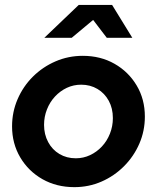

<svg xmlns="http://www.w3.org/2000/svg" viewBox="-20 -761 647 791"><path d="M286.3 10Q212.9 10 155 -22.8Q97.1 -55.6 63.4 -112.6Q29.7 -169.6 29.7 -240.4Q29.7 -299.6 52.5 -352.4Q75.3 -405.2 115.6 -445.3Q156 -485.4 208.8 -508.2Q261.6 -531 320.9 -531Q394.3 -531 451.8 -498.2Q509.3 -465.5 543 -408.9Q576.8 -352.4 576.8 -280.6Q576.8 -221.5 554 -169Q531.2 -116.5 490.8 -76.1Q450.5 -35.7 398 -12.8Q345.6 10 286.3 10ZM292.2 -108.9Q323.6 -108.9 351.1 -121.9Q378.6 -134.8 399.8 -157.5Q421.1 -180.3 433 -210.6Q445 -240.9 445 -274.4Q445 -314.7 428.1 -345.7Q411.3 -376.7 381.7 -394.4Q352 -412.1 314.4 -412.1Q282.9 -412.1 255.4 -399.2Q227.9 -386.2 206.7 -363.5Q185.4 -340.7 173.5 -310.4Q161.5 -280.2 161.5 -246.6Q161.5 -207.2 178.4 -175.7Q195.2 -144.2 224.8 -126.6Q254.5 -108.9 292.2 -108.9ZM162.7 -605.3 304.3 -740.6H441.9L525.1 -605.3H419.9L363.7 -678.9L275.5 -605.3Z"/></svg>

Font: Red Hat Display
Style: Italic
Weight: 300
Italic angle: -12°
Designer: Pentagram, MCKL
Foundry: Pentagram, MCKL
Version: Version 1.023